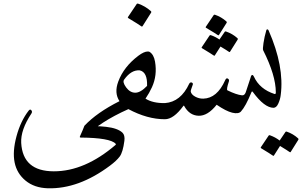

<svg xmlns="http://www.w3.org/2000/svg" viewBox="-20 -667 1690 1074"><path d="M451.2 41Q509.3 35.2 573.7 42.5Q638.2 49.8 665 75.2Q679.7 89.4 675.8 120.6Q667.5 184.6 649.7 208.5Q631.8 232.4 595.7 259.3Q419.9 391.1 247.1 386.2Q171.9 383.8 123 343.5Q74.2 303.2 61.8 241.7Q49.3 180.2 72.3 95.2Q95.2 10.3 140.1 -47.9Q148.4 -58.6 155.3 -50.3Q162.1 -42 155.8 -32.2Q94.7 60.1 98.6 132.3Q107.4 291 280.8 291.3Q454.1 291.5 627 143.1Q629.9 140.1 626.5 136.7Q595.7 104 431.6 102.5Q423.8 102.5 427.7 94.7Z M641.6 -210.9Q672.4 -293.9 754.4 -355.5Q785.6 -378.9 806.6 -378.9Q812.5 -378.9 816.4 -377Q840.3 -362.3 847.2 -322.3Q860.4 -245.6 830.1 -179.2Q815.4 -147 793.9 -115.2Q834.5 -89.4 902.3 -90.3Q911.6 -90.3 913.6 -65.4Q919.4 -0.5 902.3 0Q804.2 0 698.2 -56.6Q535.6 16.1 456.5 100.1L427.2 99.6L452.1 36.6Q522 -37.6 648.4 -101.1Q617.7 -147 641.6 -210.9ZM761.7 -273.4Q714.4 -277.3 674.8 -222.2Q663.6 -208 685.5 -178.2Q707.5 -148.4 736.8 -148.4Q766.1 -148.4 802.7 -186.5Q805.2 -263.7 761.7 -273.4ZM744.6 -644.5Q747.1 -648.4 752.9 -646.5Q792.5 -632.8 823.7 -605Q828.1 -601.1 825.2 -596.2L777.3 -520.5Q774.4 -516.1 767.3 -522Q760.3 -527.8 697.3 -565.9Q693.4 -568.4 695.8 -571.8Z M1407.2 -207Q1410.2 -151.4 1394.5 -152.3Q1389.6 -159.2 1386.2 -150.4Q1354.5 -72.3 1327.6 -43Q1313.5 -28.3 1279.1 -36.6Q1244.6 -44.9 1191.9 -81.1Q1141.6 -17.6 1090.3 -19.5Q1039.1 -21.5 1010.3 -74.2Q1008.3 -78.6 1005.4 -74.2Q951.2 0 902.3 0Q897.5 0 892.1 -9.8Q853 -86.9 902.3 -90.3Q991.2 -96.7 1038.6 -199.2Q1042 -205.6 1047.6 -206.1Q1053.2 -206.5 1056.6 -202.9Q1060.1 -199.2 1058.6 -194.3Q1045.9 -160.2 1046.9 -155.3Q1049.8 -138.7 1071.3 -126.7Q1092.8 -114.7 1117.2 -115.2Q1194.3 -117.2 1239.3 -217.8Q1245.6 -232.9 1254.6 -227.3Q1263.7 -221.7 1260.3 -211.4Q1245.1 -165.5 1252.4 -161.6Q1302.2 -137.2 1333.5 -133.8Q1347.7 -132.3 1354.5 -150.4Q1356 -154.3 1383.3 -237.8Q1405.8 -242.2 1407.2 -207ZM1175.3 -582.5Q1177.2 -585.9 1182.6 -584.5Q1218.3 -572.3 1246.6 -546.9Q1250.5 -543.5 1247.6 -539.1L1204.6 -471.2Q1202.1 -467.3 1195.8 -472.4Q1189.5 -477.5 1132.3 -511.7Q1128.9 -513.7 1131.3 -517.1ZM1237.3 -489.3Q1239.3 -492.7 1244.6 -490.7Q1280.3 -478.5 1308.1 -453.6Q1312 -450.2 1309.6 -445.8L1266.6 -377.4Q1264.2 -373.5 1257.8 -378.9Q1252.4 -383.3 1213.4 -406.7L1181.6 -356.9Q1179.2 -353 1172.9 -358.2Q1166.5 -363.3 1109.9 -397.5Q1106.4 -399.4 1108.4 -402.8L1152.3 -468.3Q1154.3 -471.7 1159.7 -470.2Q1185.5 -461.4 1207.5 -445.8Z M1482.4 -497.1Q1571.3 -294.9 1550.3 -135.7Q1547.9 -112.8 1537.1 -88.4Q1526.4 -64 1509.8 -64Q1459 -64.5 1394.5 -152.3Q1386.2 -163.1 1382.6 -185.5Q1378.9 -208 1381.1 -227.8Q1383.3 -247.6 1391.6 -247.6Q1396 -247.6 1400.4 -238.3Q1432.6 -168 1516.1 -141.1Q1522.9 -139.2 1522.9 -150.9Q1522.5 -246.1 1452.1 -385.7Q1448.7 -391.6 1453.9 -426.3Q1459 -460.9 1469.7 -497.6Q1471.2 -502.9 1475.3 -502.9Q1479.5 -502.9 1482.4 -497.1ZM1576.7 71.3Q1578.6 67.9 1584 69.3Q1619.6 81.5 1647.5 106.9Q1651.4 110.4 1648.9 114.7L1606 183.1Q1603.5 187 1597.2 181.6Q1591.3 176.8 1546.4 149.4L1512.2 203.1Q1509.8 207 1503.4 201.7Q1497.1 196.3 1440.4 162.1Q1437 160.2 1439 156.7L1482.9 91.3Q1484.9 87.9 1490.2 89.8Q1519.5 100.1 1544.4 119.1Z"/></svg>

Font: Amiri Quran Colored
Style: Regular
Weight: 400
Designer: Khaled Hosny
Version: Version 000.111